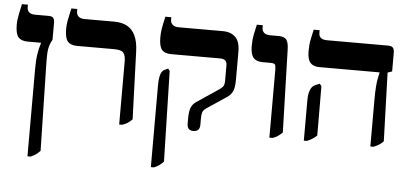

<svg xmlns="http://www.w3.org/2000/svg" viewBox="-56 -767 2405 1127"><g transform="rotate(5 1146.5 -203.5)"><path d="M140 240V-273Q140 -326 145.5 -362Q151 -398 161 -428V-431H83Q44 -431 27 -451.5Q10 -472 10 -523Q10 -541 12 -556.5Q14 -572 18.5 -593.5Q23 -615 30 -647H65V-633Q65 -613 77 -602.5Q89 -592 113 -592H192Q211 -592 219 -583.5Q227 -575 227 -553V-455Q216 -435 210.5 -417.5Q205 -400 203.5 -375Q202 -350 203 -307L214 201Q200 216 187.5 224.5Q175 233 158 240Z M660 7V-364Q660 -399 647.5 -415Q635 -431 591 -431H373Q335 -431 318 -451.5Q301 -472 301 -524Q301 -549 305.5 -574Q310 -599 321 -647H356V-633Q356 -613 368.5 -602.5Q381 -592 403 -592H579Q624 -592 655 -575Q686 -558 703 -522Q720 -486 722 -429L736 -30Q722 -16 710 -8Q698 0 678 7Z M1097 7Q1079 7 1069.5 -2.5Q1060 -12 1060 -34V-66Q1060 -100 1067.5 -123.5Q1075 -147 1098 -163L1229 -251Q1240 -259 1246.5 -266Q1253 -273 1255 -282.5Q1257 -292 1257 -307V-395Q1257 -413 1247 -422Q1237 -431 1218 -431H928Q889 -431 872.5 -451.5Q856 -472 856 -524Q856 -549 860 -574Q864 -599 875 -647H910V-633Q910 -613 923 -602.5Q936 -592 957 -592H1218Q1266 -592 1293 -565.5Q1320 -539 1320 -479V-314Q1320 -288 1316.5 -269Q1313 -250 1305 -237Q1297 -224 1281 -212L1160 -131Q1143 -119 1139 -105.5Q1135 -92 1135 -71V-34Q1135 -12 1125 -2.5Q1115 7 1097 7ZM867 240V-240Q867 -283 874.5 -306Q882 -329 898 -336L918 -345L928 -332L941 201Q927 216 914.5 224.5Q902 233 885 240Z M1545 7V-394Q1545 -417 1539.5 -424Q1534 -431 1512 -431H1467Q1429 -431 1412 -451.5Q1395 -472 1395 -520Q1395 -539 1396.5 -556Q1398 -573 1402.5 -594.5Q1407 -616 1414 -647H1449V-633Q1449 -614 1461 -603Q1473 -592 1497 -592H1546Q1580 -592 1593 -576Q1606 -560 1607 -516L1621 -30Q1606 -15 1593.5 -7Q1581 1 1564 7Z M2140 7V-268Q2140 -316 2142.5 -346.5Q2145 -377 2149 -396Q2153 -415 2156 -428V-431H1802Q1765 -431 1747.5 -451Q1730 -471 1730 -519Q1730 -539 1731.5 -556Q1733 -573 1737.5 -594.5Q1742 -616 1749 -647H1784V-630Q1784 -611 1796.5 -601.5Q1809 -592 1832 -592H2193Q2212 -592 2220.5 -583Q2229 -574 2229 -553V-443L2203 -434L2216 -30Q2202 -16 2189.5 -8Q2177 0 2158 7ZM1748 7V-230Q1748 -269 1757.5 -292Q1767 -315 1785 -323L1812 -334L1823 -321L1824 -30Q1810 -17 1797.5 -9Q1785 -1 1766 7Z"/></g></svg>

Font: Noto Serif Hebrew
Style: Bold
Weight: 700
Version: Version 2.003